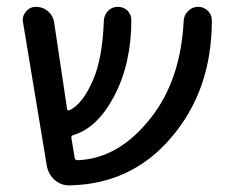

<svg xmlns="http://www.w3.org/2000/svg" viewBox="-20 -567 676 566"><path d="M593.8 -534.2Q604.5 -523.4 604.5 -506.8Q604.5 -300.8 484.4 -161.1Q368.2 -24.4 185.5 -20.5Q184.6 -20.5 183.6 -20.5Q160.2 -20.5 141.6 -36.1Q123 -52.7 118.2 -77.1L47.9 -501Q46.9 -504.9 46.9 -507.8Q46.9 -521.5 56.6 -533.2Q68.4 -546.9 85.9 -546.9Q106.4 -546.9 121.6 -533.7Q136.7 -520.5 139.6 -501L177.7 -246.1Q178.7 -239.3 185.5 -242.2Q223.6 -260.7 253.9 -330.1Q282.2 -394.5 286.1 -505.9Q287.1 -523.4 298.8 -535.2Q310.5 -546.9 327.6 -546.9Q344.7 -546.9 356.4 -535.2Q367.2 -523.4 367.2 -507.8Q367.2 -379.9 316.4 -283.2Q266.6 -189.5 196.3 -168.9Q189.5 -167 190.4 -160.2L200.2 -101.6Q201.2 -94.7 209 -94.7Q331.1 -99.6 424.8 -219.7Q512.7 -331.1 521.5 -505.9Q522.5 -522.5 534.7 -534.7Q546.9 -546.9 564 -546.9Q581.1 -546.9 593.8 -534.2Z"/></svg>

Font: Gen Jyuu Gothic P Regular
Style: Regular
Weight: 400
Designer: [Source Han Sans]
Ryoko NISHIZUKA  (kana & ideographs); Paul D. Hunt (Latin, Greek & Cyrillic); Wenlong ZHANG  (bopomofo
Version: Version 1.002.20150607